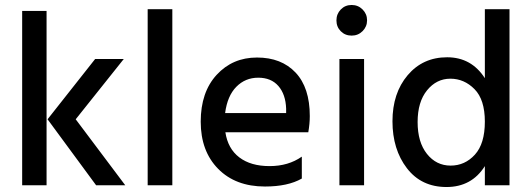

<svg xmlns="http://www.w3.org/2000/svg" viewBox="-20 -744 2135 771"><path d="M284 -265 483 0H366L171 -265L362 -507H477ZM167 0H69V-700H167Z M672 0H573V-707H672Z M884 -290H1129V-308Q1127 -365 1098 -398.5Q1069 -432 1017 -432Q965 -432 929 -395.5Q893 -359 884 -290ZM1044 5Q926 5 856 -66Q786 -137 786 -255.5Q786 -374 850 -443.5Q914 -513 1012 -513Q1110 -513 1167 -452.5Q1224 -392 1224 -278Q1224 -247 1218 -213H885Q895 -147 941 -112Q987 -77 1062.5 -77Q1138 -77 1192 -115V-27Q1136 5 1044 5Z M1392 -724Q1418 -724 1436 -706Q1454 -688 1454 -662.5Q1454 -637 1436 -619Q1418 -601 1392 -601Q1366 -601 1348.5 -618.5Q1331 -636 1331 -662Q1331 -688 1348.5 -706Q1366 -724 1392 -724ZM1442 0H1343V-507H1442Z M2026 0H1927V-77Q1874 7 1773 7Q1672 7 1614 -68.5Q1556 -144 1556 -257Q1556 -370 1617 -442Q1678 -514 1775.5 -514Q1873 -514 1927 -430V-707H2026ZM1788.5 -428Q1733 -428 1695 -381.5Q1657 -335 1657 -254Q1657 -173 1694.5 -126Q1732 -79 1789.5 -79Q1847 -79 1887 -123Q1927 -167 1927 -255.5Q1927 -344 1885.5 -386Q1844 -428 1788.5 -428Z"/></svg>

Font: Hind Jalandhar Medium
Style: Regular
Weight: 500
Designer: Namrata Goyal
Foundry: Indian Type Foundry
Version: Version 0.702;PS 1.0;hotconv 1.0.81;makeotf.lib2.5.63406